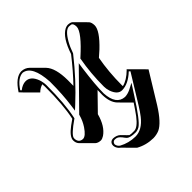

<svg xmlns="http://www.w3.org/2000/svg" viewBox="-189 -566 931 931"><g transform="rotate(-45 277.0 -100.5)"><path d="M383.3 50.8 327.1 -5.9Q302.7 -31.7 301.8 -83Q301.8 -100.1 302.7 -116.2L220.7 -32.2Q203.1 33.2 163.6 60.1Q151.4 67.9 141.6 68.4Q123 67.9 112.8 58.6L56.2 2Q45.9 -9.3 45.9 -26.9Q45.9 -51.8 89.8 -84.5Q100.6 -92.3 117.2 -104Q134.3 -182.1 133.8 -308.1Q133.8 -317.4 132.8 -325.2Q113.3 -319.8 97.7 -304.2L41 -360.8L23.9 -378.9Q64 -440.9 105 -441.9Q129.4 -440.9 145.5 -425.3L202.1 -368.7Q233.9 -335.4 234.4 -251.5Q234.4 -233.4 233.9 -212.9Q281.7 -262.2 335 -330.1Q363.3 -415.5 405.3 -437Q415 -441.4 422.9 -441.9Q441.4 -441.4 449.7 -434.1L505.9 -377.4Q514.2 -367.7 514.6 -347.7Q514.6 -312 447.8 -248.5Q433.6 -235.4 417.5 -221.7Q402.3 -139.2 402.3 -49.3Q402.3 -45.4 402.8 -42.5Q436 -50.3 471.2 -85L473.1 -87.9L492.2 -68.8L548.3 -12.2L454.6 140.6Q407.7 215.3 370.1 232.4Q351.1 240.2 329.6 240.7Q280.8 240.2 240.7 217.8L184.1 161.1Q180.2 158.2 177.2 155.3Q165.5 142.6 165 127.9Q165 110.8 180.2 104.5Q185.1 103 189 103Q212.4 104 226.1 116.7L256.8 147.9Q265.6 150.4 288.1 149.9Q311.5 149.9 345.2 106Q360.8 85 383.3 50.8ZM249 144 241.2 136.2Q243.7 139.2 245.1 140.6Q247.6 142.6 249 144ZM312 -83Q316.9 -1.5 373 2Q391.6 1.5 411.1 -7.8L443.8 -24.9L408.2 30.3Q341.8 134.8 314.9 151.9Q301.8 159.7 288.1 160.2Q250.5 160.2 238.3 147.9Q235.4 144.5 232.9 141.6Q216.3 117.7 203.6 114.3Q196.8 112.8 189 112.8Q177.7 115.2 174.8 127.9Q175.8 142.6 189.5 152.3Q228 173.3 272.9 173.8Q319.3 173.8 358.4 124Q372.6 106 389.6 78.6L479.5 -67.4L473.6 -73.2Q429.2 -31.2 386.2 -30.8Q356.4 -30.8 341.3 -73.7Q335.9 -90.3 335.9 -106Q335.9 -197.3 351.1 -279.8L351.6 -283.2L354.5 -285.6Q446.3 -368.2 448.2 -403.8Q448.2 -427.7 436 -430.7Q430.7 -431.6 422.9 -432.1Q397.9 -432.1 369.1 -381.8Q355 -356.9 344.7 -326.7L343.8 -325.2L342.8 -323.7Q264.2 -224.1 174.8 -141.6L154.3 -122.6L158.2 -150.4Q168 -219.7 168 -308.1Q161.1 -424.3 105 -432.1Q69.8 -431.2 36.6 -380.4L41.5 -375Q64.5 -393.1 85.9 -393.1Q120.1 -393.1 136.7 -348.6Q143.6 -328.6 144 -308.1Q144 -180.7 127 -102.1L126 -98.1L122.6 -95.7Q63 -54.2 57.1 -35.2Q56.2 -30.8 56.2 -26.9Q58.6 1 85 2Q104 2 128.9 -35.2Q146 -61 154.3 -91.8L154.8 -94.2L330.1 -272.5L325.7 -242.7Q312 -140.6 312 -83Z"/></g></svg>

Font: Linux Biolinum Shadow O
Style: Regular
Weight: 400
Designer: Philipp H. Poll
Foundry: Philipp H. Poll
Version: Version 1.0.4